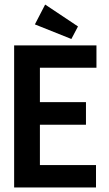

<svg xmlns="http://www.w3.org/2000/svg" viewBox="-20 -822 478 842"><path d="M42 0V-623H403V-525H155V-374H357V-275H155V-98H401V0ZM293 -651 133 -715 178 -802 322 -706Z"/></svg>

Font: Inconsolata SemiCondensed ExtraBold
Style: Regular
Weight: 800
Width: 4
Monospace: yes
Designer: Raph Levien, Cyreal, Brenton Simpson
Foundry: Raph Levien, Cyreal, Google
Version: Version 3.100; ttfautohint (v1.8.4.7-5d5b)